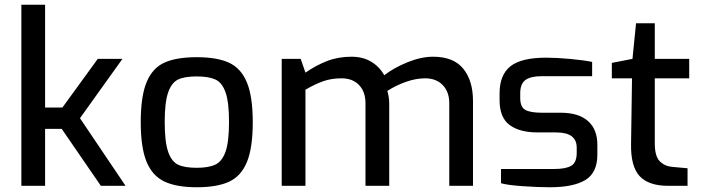

<svg xmlns="http://www.w3.org/2000/svg" viewBox="-20 -783 2955 809"><path d="M70 -763H170V-330H243L392 -535H496L317 -285L509 0H405L240 -240H170V0H70Z M573 -268Q573 -378 598 -437.5Q623 -497 673.5 -519.5Q724 -542 809 -542Q894 -542 944.5 -519Q995 -496 1020 -436.5Q1045 -377 1045 -268Q1045 -160 1020.5 -100.5Q996 -41 945.5 -17.5Q895 6 809 6Q724 6 673 -18Q622 -42 597.5 -101.5Q573 -161 573 -268ZM945 -269Q945 -352 930.5 -393.5Q916 -435 887.5 -448Q859 -461 809 -461Q758 -461 730.5 -448Q703 -435 688.5 -393.5Q674 -352 674 -269Q674 -185 688.5 -143.5Q703 -102 730.5 -89Q758 -76 809 -76Q859 -76 887.5 -89.5Q916 -103 930.5 -144.5Q945 -186 945 -269Z M1167 -535H1247L1267 -477Q1312 -508 1358.5 -526Q1405 -544 1461 -544Q1509 -544 1544 -523Q1579 -502 1599 -466Q1639 -497 1696.5 -520.5Q1754 -544 1805 -544Q1891 -544 1932 -493.5Q1973 -443 1973 -357V0H1873V-348Q1873 -396 1845.5 -424.5Q1818 -453 1771 -453Q1733 -453 1691.5 -438.5Q1650 -424 1612 -400Q1620 -373 1620 -347V0H1520V-348Q1520 -396 1493 -424.5Q1466 -453 1419 -453Q1377 -453 1342.5 -441Q1308 -429 1267 -405V0H1167Z M2091 -11V-71H2316Q2364 -71 2387 -84.5Q2410 -98 2410 -139V-161Q2410 -225 2324 -225H2246Q2169 -225 2127 -256.5Q2085 -288 2085 -361V-390Q2085 -467 2130.5 -503.5Q2176 -540 2281 -540Q2325 -540 2384 -534.5Q2443 -529 2475 -522V-462H2263Q2216 -462 2194 -446Q2172 -430 2172 -390V-370Q2172 -332 2193.5 -320Q2215 -308 2263 -308H2343Q2418 -308 2457.5 -273Q2497 -238 2497 -173V-132Q2497 -55 2446.5 -24.5Q2396 6 2297 6Q2247 6 2182.5 1.5Q2118 -3 2091 -11Z M2639 -178 2643 -453H2558V-518L2645 -535L2660 -685H2739V-535H2884V-453H2739V-179Q2739 -125 2759.5 -104Q2780 -83 2811 -80L2877 -74V0H2796Q2713 0 2675 -41Q2637 -82 2639 -178Z"/></svg>

Font: Exo Medium
Style: Regular
Weight: 500
Designer: Natanael Gama
Foundry: Natanael Gama
Version: Version 1.500; ttfautohint (v1.6)